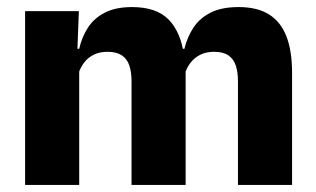

<svg xmlns="http://www.w3.org/2000/svg" viewBox="-20 -523 893 543"><path d="M653 0V-293Q653 -319 646.8 -337.8Q640.5 -356.5 625.8 -366.5Q611 -376.5 585 -376.5Q563 -376.5 546.5 -368.2Q530 -360 519 -345.8Q508 -331.5 502.5 -313.5L488 -385H501.5Q509.5 -418 527 -444.8Q544.5 -471.5 575.5 -487.2Q606.5 -503 655 -503Q707.5 -503 740.8 -482.2Q774 -461.5 790 -420.2Q806 -379 806 -317.5V0ZM51 0V-491.5H203L198 -359L204 -354V0ZM352 0V-293Q352 -319 345.8 -337.8Q339.5 -356.5 324.5 -366.5Q309.5 -376.5 284 -376.5Q261.5 -376.5 245 -368.2Q228.5 -360 217.8 -345.8Q207 -331.5 201.5 -313.5L178 -385H204Q211.5 -418.5 228.8 -445Q246 -471.5 276.5 -487.2Q307 -503 353.5 -503Q422 -503 456.8 -467.8Q491.5 -432.5 500.5 -365.5Q502 -355.5 503.5 -341Q505 -326.5 505 -315V0Z"/></svg>

Font: Anek Tamil Medium
Style: Bold
Weight: 700
Version: Version 1.003